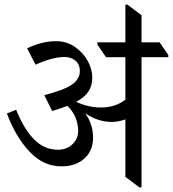

<svg xmlns="http://www.w3.org/2000/svg" viewBox="-20 -805 748 830"><path d="M707.5 -557.6H591.8V4.9H582.5L522 -40.5V-289.1Q492.2 -277.8 462.4 -277.8Q404.3 -277.8 348.1 -315.4Q382.3 -269 382.3 -209.5Q382.3 -153.8 345 -119.9Q307.6 -85.9 245.6 -85.9Q167 -85.9 107.2 -149.9Q47.4 -213.9 9.8 -314.5L49.8 -330.6Q83 -247.6 127.2 -202.6Q171.4 -157.7 230.5 -157.7Q268.1 -157.7 293 -181.2Q317.9 -204.6 317.9 -239.3Q317.9 -269 305.7 -298.1Q293.5 -327.1 271 -347.2Q249.5 -338.4 205.6 -325.2L171.4 -393.6Q257.8 -416 291.5 -439.7Q325.2 -463.4 325.2 -498Q325.2 -526.4 306.4 -542.5Q287.6 -558.6 258.3 -558.6Q207 -558.6 133.8 -525.4L97.2 -596.2Q161.6 -627 222.2 -627Q268.6 -627 304.4 -601.8Q340.3 -576.7 359.6 -541Q378.9 -505.4 378.9 -469.2Q378.9 -434.6 362.3 -409.4Q345.7 -384.3 309.1 -364.7Q362.8 -340.3 415.5 -340.3Q478.5 -340.3 522 -374V-557.6H438.5L400.9 -612.3V-622.1H522V-784.7H531.2L591.8 -739.3V-622.1H669.9L707.5 -567.4Z"/></svg>

Font: Noto Serif Devanagari
Style: Regular
Weight: 400
Designer: Monotype Design Team
Foundry: Monotype Imaging Inc.
Version: Version 1.01